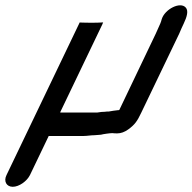

<svg xmlns="http://www.w3.org/2000/svg" viewBox="-33 -551 738 737"><path d="M271 -460 91 -85 198 -120 363 -465 341 -464C331 -464 273 -464 271 -460ZM16 166C40 166 70 145 82 121L154 -29H287C302 -29 315 -32 330 -32C339 -33 348 -33 355 -34C361 -36 389 -40 398 -40C405 -39 411 -39 417 -39C431 -39 445 -44 459 -54C484 -72 494 -86 509 -118L655 -422C661 -436 666 -448 672 -460C685 -487 691 -510 680 -522C659 -546 600 -516 588 -478C587 -472 584 -466 582 -460C576 -447 571 -435 565 -422L425 -129C423 -128 421 -128 419 -128C415 -127 408 -127 403 -126C402 -126 395 -125 385 -123C381 -123 375 -123 370 -122C362 -122 351 -121 340 -119H207C200 -119 198 -119 198 -120L361 -460C363 -464 304 -464 295 -464C273 -464 273 -465 273 -465L-8 121C-20 145 -8 166 16 166Z"/></svg>

Font: Electronic
Style: BlkUltIt
Weight: 900
Version: Version 1.011